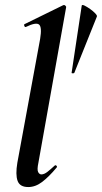

<svg xmlns="http://www.w3.org/2000/svg" viewBox="-20 -746 411 775"><path d="M94 9Q60 9 51 -16Q42 -41 50 -89L142 -589Q150 -637 137.5 -647Q125 -657 84 -637Q80 -636 78 -642Q76 -648 80 -649L235 -725Q240 -727 244 -723Q248 -719 247 -717L135 -89Q129 -61 134 -51.5Q139 -42 147 -42Q158 -42 171 -52Q184 -62 200 -77Q204 -81 208 -77Q212 -73 208 -69Q177 -32 150 -11.5Q123 9 94 9ZM269 -452 310 -724Q312 -728 322 -723Q332 -718 344 -709.5Q356 -701 364.5 -692Q373 -683 371 -679L280 -452Q279 -450 274 -450Q269 -450 269 -452Z"/></svg>

Font: Cormorant
Style: Bold Italic
Weight: 700
Italic angle: -10°
Designer: Christian Thalmann (Catharsis Fonts)
Foundry: Catharsis Fonts
Version: Version 4.000